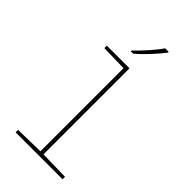

<svg xmlns="http://www.w3.org/2000/svg" viewBox="-299 -1079 1160 1160"><g transform="rotate(45 281.5 -499.0)"><path d="M239 -845V-838H259C310 -881 368 -945 403 -991V-998H373C343 -953 284 -888 239 -845ZM93 0H494V-21L306 -25V-760H112V-739L280 -735V-25L93 -21Z"/></g></svg>

Font: Noto Sans Mono SemiCondensed Thin
Style: Regular
Weight: 100
Width: 4
Designer: Monotype Design Team
Foundry: Monotype Imaging Inc.
Version: Version 2.014